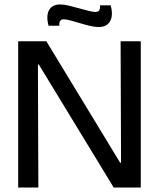

<svg xmlns="http://www.w3.org/2000/svg" viewBox="-20 -846 717 866"><path d="M62 0V-660H189L522 -112H526L524 -660H615V0H493L155 -555H151L153 0ZM425 -724Q408 -724 385 -729.5Q362 -735 339 -742Q316 -749 297 -754Q278 -759 267 -759Q256 -759 251 -751Q246 -743 248 -730H199Q191 -759 194.5 -780.5Q198 -802 212.5 -814Q227 -826 251 -826Q268 -826 290.5 -820.5Q313 -815 336.5 -808.5Q360 -802 380 -797Q400 -792 410 -792Q423 -792 428 -800.5Q433 -809 431 -822H479Q487 -795 484 -773Q481 -751 466.5 -737.5Q452 -724 425 -724Z"/></svg>

Font: Bricolage Grotesque 72pt
Style: Regular
Weight: 400
Version: Version 1.001;gftools[0.9.33.dev8+g029e19f]